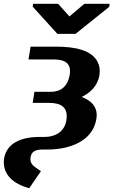

<svg xmlns="http://www.w3.org/2000/svg" viewBox="-24 -772 593 1004"><path d="M-3 59C-13 144 51 190 124 211L129 212L190 123C164 103 129 92 136 50C140 22 160 10 197 10H221C254 10 287 7 317 0C394 -18 466 -62 480 -151C490 -213 452 -247 403 -265C447 -286 487 -322 496 -380C500 -405 497 -428 487 -447C457 -509 370 -528 271 -528H136L125 -461H260C319 -461 349 -437 341 -384C330 -314 288 -292 243 -292H156L147 -234H231C288 -234 335 -217 323 -143C313 -80 261 -56 210 -56H183C89 -56 10 -25 -3 59ZM147 -737 276 -595H371L547 -736L549 -752H417L339 -686L280 -752H149Z"/></svg>

Font: Aerodynamic
Style: BdObl
Weight: 500
Designer: Google
Version: Version 2.000980; 2014